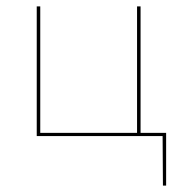

<svg xmlns="http://www.w3.org/2000/svg" viewBox="-20 -426 572 601"><path d="M500 155H490L489 0H95V-406H106V-10H409V-406H420V-10H500Z"/></svg>

Font: Ysabeau Hairline
Style: Regular
Weight: 100
Designer: Christian Thalmann (Catharsis Fonts)
Version: Version 0.003